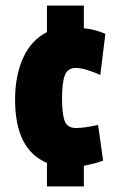

<svg xmlns="http://www.w3.org/2000/svg" viewBox="-20 -588 437 687"><path d="M331 -141 349 -13Q318 -2 280 5V79H148V-5Q34 -53 34 -231Q34 -318 63 -381.5Q92 -445 148 -473V-568H280V-487Q320 -483 357 -467L339 -320Q281 -345 251.5 -345Q222 -345 212 -318.5Q202 -292 202 -236Q202 -180 211.5 -155Q221 -130 251.5 -130Q282 -130 331 -141Z"/></svg>

Font: Passion One
Style: Regular
Weight: 400
Designer: Alejandro Lo Celso
Foundry: Fontstage
Version: Version 1.002